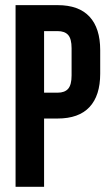

<svg xmlns="http://www.w3.org/2000/svg" viewBox="-20 -720 422 740"><path d="M202.1 -700.2Q283.7 -700.2 325 -655.8Q366.2 -611.3 366.2 -526.9V-436Q366.2 -351.6 325 -307.4Q283.7 -263.2 202.1 -263.2H149.9V0H40V-700.2ZM202.1 -600.1H149.9V-362.8H202.1Q229.5 -362.8 242.7 -377.9Q255.9 -393.1 255.9 -429.2V-534.2Q255.9 -570.3 242.7 -585.2Q229.5 -600.1 202.1 -600.1Z"/></svg>

Font: VL Bebas Neue Bold
Style: Regular
Weight: 700
Designer: Ryoichi Tsunekawa
Foundry: Ryoichi Tsunekawa
Version: Version 1.300